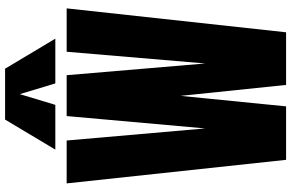

<svg xmlns="http://www.w3.org/2000/svg" viewBox="-214 -926 1141 752"><g transform="rotate(-90 356.0 -550.5)"><path d="M105.5 0 13.2 -859.4H181.2L228.5 -316.9L276.9 -859.4H437L482.9 -316.9L528.8 -859.4H698.7L605 0H398.9L356 -413.6L314.9 0ZM145.5 -903.8 263.2 -1100.6H462.4L580.1 -903.8H404.8L362.8 -1043L320.8 -903.8Z"/></g></svg>

Font: Anton SC
Style: Regular
Weight: 400
Designer: Vernon Adams
Foundry: Vernon Adams
Version: Version 2.116; ttfautohint (v1.8.4.7-5d5b)